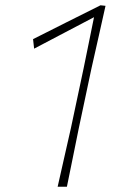

<svg xmlns="http://www.w3.org/2000/svg" viewBox="-20 -706 448 726"><path d="M198 0Q211 -56.5 222.5 -108.5Q234 -160.5 248 -221L296 -447Q304.5 -489 315 -540Q325.5 -591 335.5 -641Q278.5 -611 222.2 -581.5Q166 -552 109 -522L105 -558Q169 -590.5 232.5 -622.2Q296 -654 360 -686L379 -684Q367 -631 353.8 -571.2Q340.5 -511.5 326 -448L278 -221.5Q265.5 -160.5 255 -108Q244.5 -55.5 233 0Z"/></svg>

Font: Commissioner Loud Thin
Style: Italic
Weight: 100
Italic angle: -12°
Designer: Kostas Bartsokas
Foundry: Kostas Bartsokas
Version: Version 1.000; ttfautohint (v1.8.3)